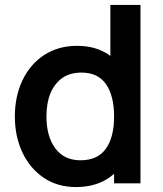

<svg xmlns="http://www.w3.org/2000/svg" viewBox="-20 -740 657 775"><path d="M286.5 15Q212 15 156.5 -22.5Q101 -60 70.5 -124.5Q40 -189 40 -270Q40 -351.5 71 -416.5Q102.5 -482 159.2 -518.5Q216 -555 291 -555Q367.5 -555 420.5 -518Q472 -481 499.2 -416.5Q526.5 -352 526.5 -270Q526.5 -140 463.2 -62.5Q400 15 286.5 15ZM305 -93Q373.5 -93 407 -139.2Q440.5 -185.5 440.5 -270Q440.5 -353 408 -400Q375.5 -447 309 -447Q261 -447 229 -423.5Q167.5 -376.5 167.5 -270Q167.5 -189.5 203.2 -141.2Q239 -93 305 -93ZM547 0H440.5V-379H425.5V-720H547Z"/></svg>

Font: Vortex Mix
Style: Bold
Weight: 700
Designer: Mikhail Sharanda
Foundry: Mikhail Sharanda
Version: Version 4.504;Glyphs 3.1.2 (3151)